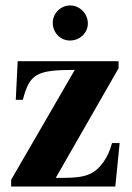

<svg xmlns="http://www.w3.org/2000/svg" viewBox="-20 -686 484 706"><path d="M303 -600C303 -636 273 -666 238 -666C203 -666 174 -637 174 -602C174 -566 202 -537 237 -537C274 -537 303 -565 303 -600ZM420 -160H392C383 -128 375 -112 361 -91C328 -45 295 -32 214 -32H185L416 -435V-461H45L38 -319H64C89 -414 113 -429 255 -429L21 -25V0H404Z"/></svg>

Font: XITS Math
Style: Bold
Weight: 700
Designer: MicroPress Inc., with final additions and corrections provided by Coen Hoffman, Elsevier (retired)
Version: Version 1.105